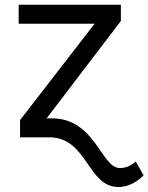

<svg xmlns="http://www.w3.org/2000/svg" viewBox="-20 -565 611 790"><path d="M193.2 -78.1H171.9L477.3 -478.7V-545.5H56.8V-467.3H369.3L62.5 -71V0H183.2C339.5 0 339.5 204.5 467.3 204.5C514.2 204.5 549.7 177.6 571 156.2L538.4 99.4C521.3 115.1 500 126.4 473 126.4C396.3 126.4 372.2 -78.1 193.2 -78.1Z"/></svg>

Font: Magic Ui Pro
Style: Regular
Weight: 400
Designer: Stefan Endress, Andreas Faust
Version: Version 1.000;FEAKit 1.0